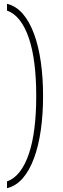

<svg xmlns="http://www.w3.org/2000/svg" viewBox="-20 -771 334 1012"><path d="M17 185Q55 172 84 134.5Q113 97 132.5 39Q152 -19 161.5 -96Q171 -173 171 -265Q171 -357 161.5 -434Q152 -511 132.5 -569Q113 -627 84 -664.5Q55 -702 17 -715V-751Q65 -739 100 -698.5Q135 -658 159 -593.5Q183 -529 195 -445.5Q207 -362 207 -265Q207 -168 195 -84.5Q183 -1 159 63.5Q135 128 100 168.5Q65 209 17 221Z"/></svg>

Font: Georama ExtraCondensed Thin ExtraLight
Style: Regular
Weight: 250
Version: Version 1.001